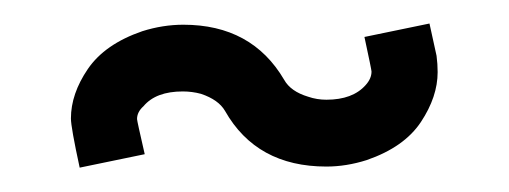

<svg xmlns="http://www.w3.org/2000/svg" viewBox="-20 -420 424 160"><path d="M46.4 -280.3Q39.1 -314 39.1 -321.3Q39.1 -341.8 53.2 -362.5Q67.4 -383.3 98.6 -394Q115.7 -399.4 132.8 -399.4Q189.9 -399.4 216.8 -353.5Q222.2 -343.8 236.8 -339.4Q244.1 -336.9 252 -336.9Q273.9 -336.9 284.7 -349.1Q289.6 -354.5 289.6 -360.4Q289.6 -361.8 283.7 -389.2L337.9 -400.4L343.8 -373.5Q344.7 -366.7 344.7 -359.9Q344.7 -339.4 330.8 -318.4Q316.9 -297.4 285.6 -286.6Q268.6 -281.2 252 -281.2Q193.8 -281.2 167.5 -327.6Q162.1 -336.9 147.5 -341.8Q140.1 -343.8 132.3 -343.8Q109.9 -343.8 99.6 -331.5Q94.2 -326.7 94.2 -320.8Q94.2 -319.3 100.6 -291.5Z"/></svg>

Font: X Company
Style: Regular
Weight: 400
Designer: GGBotNet
Foundry: GGBotNet
Version: 0.90